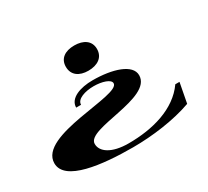

<svg xmlns="http://www.w3.org/2000/svg" viewBox="-142 -761 1293 1191"><g transform="rotate(-30 504.5 -165.0)"><path d="M490 -286C403 -286 318 -257 318 -190H353C353 -231 416 -251 478 -251C537 -251 595 -233 595 -205C595 -117 28 -158 28 42C28 172 282 200 501 200C641 200 801 179 926 134L953 -8H923C834 119 663 165 490 165C368 165 305 119 305 63C305 -47 757 -4 757 -169C757 -247 632 -286 490 -286ZM500 -530C434 -530 389 -500 389 -441C389 -381 434 -350 499 -350C565 -350 612 -381 612 -441C612 -500 565 -530 500 -530Z"/></g></svg>

Font: Sprat Extended Black
Style: Regular
Weight: 900
Width: 9
Designer: Ethan Nakache
Foundry: Collletttivo
Version: Version 2.000;Glyphs 3.2 (3217)